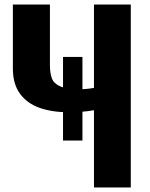

<svg xmlns="http://www.w3.org/2000/svg" viewBox="-20 -830 662 850"><path d="M345 -208H259V-578H345ZM396 0V-342Q367 -337 339 -335Q311 -333 285 -333Q211 -333 155.5 -352.5Q100 -372 68.5 -415Q37 -458 37 -527V-810H201V-542Q201 -507 209.5 -483.5Q218 -460 247 -447.5Q276 -435 336 -435Q349 -435 364.5 -436.5Q380 -438 396 -441V-810H559V0Z"/></svg>

Font: Oswald SemiBold
Style: Regular
Weight: 600
Designer: Vernon Adams
Foundry: Vernon Adams
Version: Version 4.103;gftools[0.9.33.dev8+g029e19f]